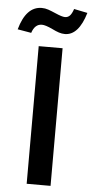

<svg xmlns="http://www.w3.org/2000/svg" viewBox="-103 -942 467 977"><g transform="rotate(5 131.0 -453.5)"><path d="M194 -703H72V0H194ZM79 -813Q97 -813 133 -796Q153 -786 168.5 -781Q184 -776 199 -776Q269 -776 304 -893L235 -907Q227 -883 217 -872.5Q207 -862 192 -862Q177 -862 143 -877Q120 -887 104 -892.5Q88 -898 71 -898Q-9 -898 -42 -779L28 -767Q43 -813 79 -813Z"/></g></svg>

Font: Geom Medium
Style: Bold
Weight: 500
Version: Version 1.102